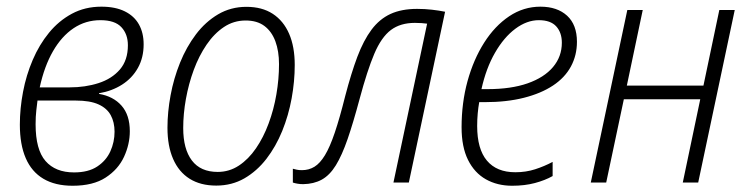

<svg xmlns="http://www.w3.org/2000/svg" viewBox="-20 -561 2299 590"><path d="M203.1 9.8Q149.4 9.8 113.3 -11.7Q77.1 -33.2 59.1 -75Q41 -116.7 41 -178.2Q41 -227.5 50.8 -278.8Q60.5 -330.1 80.6 -377Q100.6 -423.8 130.6 -460.4Q160.6 -497.1 200.9 -518.8Q241.2 -540.5 291.5 -540.5Q334.5 -540.5 363.5 -526.1Q392.6 -511.7 407 -485.8Q421.4 -460 421.4 -424.8Q421.4 -383.8 403.8 -352.3Q386.2 -320.8 355.2 -301Q324.2 -281.2 284.2 -274.4V-272.5Q328.1 -265.1 353.5 -236.3Q378.9 -207.5 378.9 -157.7Q378.9 -117.7 361.1 -79.1Q343.3 -40.5 304.7 -15.4Q266.1 9.8 203.1 9.8ZM207.5 -31.2Q251.5 -31.2 278.8 -49.3Q306.2 -67.4 319.1 -95.9Q332 -124.5 332 -156.2Q332 -185.5 320.3 -207Q308.6 -228.5 282.7 -240.2Q256.8 -252 212.9 -252H95.2Q93.8 -240.7 91.6 -221.9Q89.4 -203.1 89.4 -179.2Q89.4 -101.1 119.9 -66.2Q150.4 -31.2 207.5 -31.2ZM102.1 -292.5H193.8Q242.2 -292.5 283 -305.7Q323.7 -318.8 348.4 -347.4Q373 -376 373 -421.9Q373 -456.1 353 -477.5Q333 -499 288.6 -499Q243.2 -499 206.3 -474.4Q169.4 -449.7 142.8 -403.6Q116.2 -357.4 102.1 -292.5Z M644.5 9.3Q596.2 9.3 562.7 -11.7Q529.3 -32.7 512 -72.5Q494.6 -112.3 494.6 -168.5Q494.6 -216.8 504.2 -268.3Q513.7 -319.8 533.2 -368.2Q552.7 -416.5 582 -455.3Q611.3 -494.1 650.4 -517.1Q689.5 -540 737.3 -540Q785.2 -540 818.1 -518.6Q851.1 -497.1 868.4 -457.3Q885.7 -417.5 885.7 -361.3Q885.7 -311 876.2 -258.8Q866.7 -206.5 847.2 -158.4Q827.6 -110.4 798.6 -72.8Q769.5 -35.2 731 -12.9Q692.4 9.3 644.5 9.3ZM648.9 -32.7Q684.6 -32.7 714.1 -52.2Q743.7 -71.8 766.6 -105.2Q789.6 -138.7 805.4 -181.4Q821.3 -224.1 829.3 -271Q837.4 -317.9 837.4 -363.8Q837.4 -403.8 826.2 -434.1Q814.9 -464.4 792.5 -481.2Q770 -498 734.9 -498Q698.2 -498 668.2 -478Q638.2 -458 614.7 -423.6Q591.3 -389.2 575.4 -346.2Q559.6 -303.2 551.3 -257.1Q543 -210.9 543 -167.5Q543 -103 569.6 -67.9Q596.2 -32.7 648.9 -32.7Z M911.6 4.9Q901.9 4.9 893.8 3.4Q885.7 2 879.9 0V-42.5Q885.3 -41 891.8 -39.6Q898.4 -38.1 907.7 -38.1Q929.2 -38.1 946.3 -48.6Q963.4 -59.1 978.5 -84Q993.7 -108.9 1008.8 -153.6Q1023.9 -198.2 1041 -266.6Q1059.1 -335.9 1078.1 -386.5Q1097.2 -437 1121.6 -469.7Q1146 -502.4 1179.9 -518.1Q1213.9 -533.7 1261.7 -533.7Q1285.6 -533.7 1307.1 -531.2Q1328.6 -528.8 1347.7 -524.9L1236.3 0H1189L1292.5 -488.3Q1285.2 -489.3 1275.6 -490Q1266.1 -490.7 1254.9 -490.7Q1210.4 -490.7 1181.2 -468.8Q1151.9 -446.8 1130.1 -395.5Q1108.4 -344.2 1085 -256.8Q1065.4 -183.6 1048.1 -133.5Q1030.8 -83.5 1012 -53Q993.2 -22.5 968.8 -9Q944.3 4.4 911.6 4.9Z M1553.7 9.8Q1508.3 9.8 1473.1 -10Q1438 -29.8 1418.2 -69.6Q1398.4 -109.4 1398.4 -169.9Q1398.4 -245.1 1416.7 -311.8Q1435.1 -378.4 1467.8 -429.9Q1500.5 -481.4 1544.7 -511Q1588.9 -540.5 1640.6 -540.5Q1692.4 -540.5 1722.7 -512.7Q1752.9 -484.9 1752.9 -432.6Q1752.9 -391.1 1734.4 -356.7Q1715.8 -322.3 1679.2 -298.1Q1642.6 -273.9 1589.8 -260.5Q1537.1 -247.1 1469.2 -247.1H1452.6Q1449.7 -231.4 1448 -212.4Q1446.3 -193.4 1446.3 -173.8Q1446.3 -103 1476.3 -67.4Q1506.3 -31.7 1563.5 -31.7Q1596.2 -31.7 1624.3 -40.8Q1652.3 -49.8 1678.2 -63.5V-20Q1654.8 -6.8 1623.5 1.5Q1592.3 9.8 1553.7 9.8ZM1459.5 -287.1H1478Q1550.3 -287.1 1601.3 -304.9Q1652.3 -322.8 1679.4 -355Q1706.5 -387.2 1706.5 -429.7Q1706.5 -460.9 1689.2 -480Q1671.9 -499 1635.7 -499Q1599.1 -499 1563.7 -472.7Q1528.3 -446.3 1501 -398.7Q1473.6 -351.1 1459.5 -287.1Z M1795.4 0 1907.7 -530.3H1955.1L1906.2 -297.9H2141.6L2190.4 -530.3H2237.8L2125.5 0H2078.1L2131.8 -255.9H1897L1842.8 0Z"/></svg>

Font: Open Sans SemiCondensed Light
Style: Italic
Weight: 300
Width: 4
Italic angle: -12°
Designer: Monotype Design Team
Foundry: Monotype Imaging Inc.
Version: Version 3.000